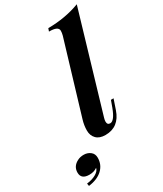

<svg xmlns="http://www.w3.org/2000/svg" viewBox="-429 -885 1032 1217"><g transform="rotate(-30 87.0 -277.0)"><path d="M137.7 -59.6Q137.7 -35.2 159.2 -35.2Q189.9 -35.2 219.2 -113.8L236.8 -162.1H255.9L231 -88.9Q195.8 14.2 96.2 14.2Q52.2 14.2 29.8 -9.3Q7.3 -32.2 7.3 -69.3Q7.3 -106.4 19 -145L175.8 -667Q180.7 -685.5 180.7 -700.2Q180.7 -733.4 112.8 -732.9L120.1 -753.9Q246.6 -754.9 352.1 -794.9L142.1 -85Q137.7 -69.8 137.7 -59.6ZM-117.7 181.2Q-177.7 181.2 -177.7 131.8Q-177.7 85.9 -133.3 63.5Q-112.8 52.7 -85.9 53.2Q-59.1 53.7 -39.1 69.3Q-19 85 -19 113.8Q-19 164.1 -54.7 198.2Q-90.3 232.4 -156.7 241.2L-159.7 222.2Q-120.6 217.8 -92.8 202.1Q-64.9 186.5 -60.1 164.1Q-84 181.2 -117.7 181.2Z"/></g></svg>

Font: PlayfairDisplay-BoldItalic
Style: Bold Italic
Weight: 700
Italic angle: -14.9847°
Designer: Claus Eggers Sørensen
Foundry: Claus Eggers Sørensen
Version: Version 1.002;PS 001.002;hotconv 1.0.70;makeotf.lib2.5.58329